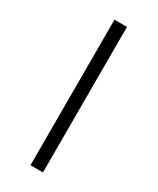

<svg xmlns="http://www.w3.org/2000/svg" viewBox="-239 -938 900 1097"><g transform="rotate(30 211.0 -389.0)"><path d="M252 -869V91H169.5V-869Z"/></g></svg>

Font: Merriweather 20pt
Style: Regular
Weight: 400
Version: Version 2.100